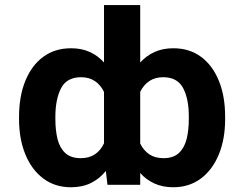

<svg xmlns="http://www.w3.org/2000/svg" viewBox="-20 -748 988 777"><path d="M891.1 -275.4V-265.6Q891.1 -185.1 865.5 -122.8Q839.8 -60.5 792.7 -25.4Q745.6 9.8 680.7 9.8Q638.2 9.8 605 -5.4Q571.8 -20.5 547.4 -47.9V0H415L408.2 -56.2Q383.3 -24.9 348.4 -7.6Q313.5 9.8 267.1 9.8Q202.6 9.8 155.5 -25.4Q108.4 -60.5 82.8 -122.8Q57.1 -185.1 57.1 -265.6V-275.4Q57.1 -358.9 82.8 -421.4Q108.4 -483.9 155.3 -518.3Q202.1 -552.7 267.6 -552.7Q310.5 -552.7 343.5 -537.6Q376.5 -522.5 400.9 -495.1V-727.5H547.4V-495.1Q572.3 -522.5 605.5 -537.6Q638.7 -552.7 681.6 -552.7Q746.6 -552.7 793.5 -518.1Q840.3 -483.4 865.7 -421.1Q891.1 -358.9 891.1 -275.4ZM204.1 -275.4V-265.6Q204.1 -221.7 212.6 -186Q221.2 -150.4 243.7 -129.2Q266.1 -107.9 307.1 -107.9Q341.3 -107.9 364.5 -123.8Q387.7 -139.6 400.9 -168V-376Q387.2 -404.3 364 -419.9Q340.8 -435.5 308.1 -435.5Q250 -435.5 227.1 -390.9Q204.1 -346.2 204.1 -275.4ZM744.1 -265.6V-275.4Q744.6 -346.2 721.4 -390.9Q698.2 -435.5 640.6 -435.5Q607.9 -435.5 584.7 -420.2Q561.5 -404.8 547.4 -376.5V-167Q561 -139.2 584.2 -123.5Q607.4 -107.9 641.6 -107.9Q682.1 -107.9 704.3 -129.2Q726.6 -150.4 735.4 -186Q744.1 -221.7 744.1 -265.6Z"/></svg>

Font: Inter
Style: Bold
Weight: 700
Designer: Rasmus Andersson
Foundry: rsms
Version: Version 4.001;git-9221beed3